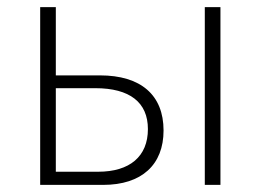

<svg xmlns="http://www.w3.org/2000/svg" viewBox="-20 -520 733 540"><path d="M248 -272C345 -272 396 -232 396 -157C396 -80 345 -37 256 -37H137V-272ZM270 0C379 0 440 -57 440 -153C440 -253 376 -308 261 -308H137V-500H93V0ZM600 -500H556V0H600Z"/></svg>

Font: Perun ExtraLight
Style: Regular
Weight: 200
Foundry: Copyright (c) Stefan Peev, Context Ltd, 2016
Version: Version 1.089